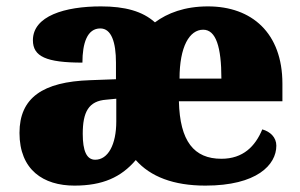

<svg xmlns="http://www.w3.org/2000/svg" viewBox="-20 -571 940 601"><path d="M213 10C301 10 359 -16 405 -70C451 -18 523 10 623 10C784 10 845 -55 845 -115C845 -141 826 -159 801 -166C779 -113 741 -74 673 -74C587 -74 543 -129 540 -254H864V-309C864 -468 768 -551 631 -551C558 -551 504 -530 465 -501C426 -536 371 -551 296 -551C183 -551 83 -521 83 -445C83 -394 125 -375 238 -375C238 -436 253 -482 294 -482C329 -482 343 -438 343 -375V-323L262 -320C114 -315 41 -265 41 -155C41 -39 116 10 213 10ZM673 -325H542C542 -425 573 -478 616 -478C656 -478 673 -424 673 -325ZM278 -71C251 -71 239 -99 239 -152C239 -220 257 -255 313 -259L344 -262V-191C344 -118 318 -71 278 -71Z"/></svg>

Font: Noto Serif Gurmukhi Black
Style: Regular
Weight: 900
Designer: Vaibhav Singh and the Monotype Design Team
Foundry: Monotype Imaging Inc.
Version: Version 2.004